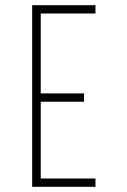

<svg xmlns="http://www.w3.org/2000/svg" viewBox="-20 -720 490 740"><path d="M348 -668H137V-360H304V-328H137V-32H348V0H104V-700H348Z"/></svg>

Font: League Mono Condensed Thin
Style: Regular
Weight: 100
Width: 1
Designer: Tyler Finck
Foundry: The League of Moveable Type / Tyler Finck
Version: Version 2.210